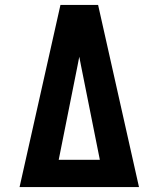

<svg xmlns="http://www.w3.org/2000/svg" viewBox="-20 -755 640 775"><path d="M59 0 114 -245 224 -735H376L431 -490L541 0ZM383 -110 307 -490Q305 -499 303.5 -508Q302 -517 300 -526Q298 -517 296.5 -508Q295 -499 293 -490L217 -110Z"/></svg>

Font: Iosevka Etoile Extrabold
Style: Regular
Weight: 800
Designer: Belleve Invis
Foundry: Belleve Invis
Version: Version 22.1.2; ttfautohint (v1.8.4)